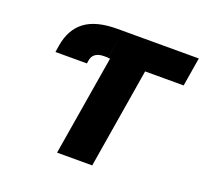

<svg xmlns="http://www.w3.org/2000/svg" viewBox="-125 -874 1082 1020"><g transform="rotate(20 416.0 -364.0)"><path d="M104.5 -499.5 110.8 -539.6Q127 -634.3 189.9 -680.9Q252.9 -727.5 371.1 -727.5H403.8L377 -566.9H354.5Q324.2 -566.9 306.6 -554.4Q289.1 -542 285.2 -517.1L282.2 -499.5ZM377 -565.4 403.8 -727.5H832L805.2 -565.4H587.4L494.1 0H295.4L389.2 -565.4Z"/></g></svg>

Font: Inter 18pt Black
Style: Italic
Weight: 900
Italic angle: -9.3988°
Designer: Rasmus Andersson
Foundry: rsms
Version: Version 4.001;git-66647c0bb